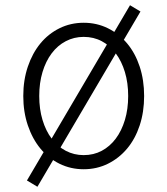

<svg xmlns="http://www.w3.org/2000/svg" viewBox="-20 -637 640 734"><path d="M300 10Q350 10 392.5 -11Q435 -32 466 -69Q497 -106 514 -157.5Q531 -209 531 -270Q531 -331 514 -382.5Q497 -434 466 -471Q435 -508 392.5 -529Q350 -550 300 -550Q250 -550 207.5 -529Q165 -508 134.5 -471Q104 -434 86.5 -382.5Q69 -331 69 -270Q69 -209 86.5 -157.5Q104 -106 134.5 -69Q165 -32 207.5 -11Q250 10 300 10ZM300 -44Q263 -44 231.5 -60.5Q200 -77 177.5 -107Q155 -137 142.5 -178.5Q130 -220 130 -270Q130 -320 142.5 -361.5Q155 -403 177.5 -433Q200 -463 231.5 -479.5Q263 -496 300 -496Q338 -496 369 -479.5Q400 -463 422.5 -433Q445 -403 457.5 -361.5Q470 -320 470 -270Q470 -220 457.5 -178.5Q445 -137 422.5 -107Q400 -77 369 -60.5Q338 -44 300 -44ZM83 53 123 77 517 -593 477 -617Z"/></svg>

Font: CommitMonoV142 ExtLt
Style: Regular
Weight: 200
Monospace: yes
Designer: Eigil Nikolajsen
Foundry: Eigil Nikolajsen
Version: Version 1.142